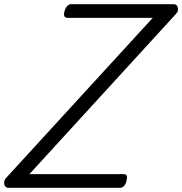

<svg xmlns="http://www.w3.org/2000/svg" viewBox="-77 -895 869 915"><path d="M-38 0Q-47 0 -52.5 -7.5Q-58 -15 -57 -26.5Q-56 -38 -48 -47L651 -810H244Q233 -810 229.5 -818Q226 -826 231 -843Q236 -859 244 -867Q252 -875 262 -875H752Q766 -875 770.5 -858.5Q775 -842 761 -828L63 -65H513Q524 -65 527 -57Q530 -49 526 -33Q522 -17 514 -8.5Q506 0 495 0Z"/></svg>

Font: Playwrite DK Loopet Light
Style: Regular
Weight: 300
Version: Version 1.003